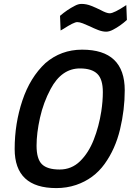

<svg xmlns="http://www.w3.org/2000/svg" viewBox="-20 -951 669 982"><path d="M523 -789Q504 -789 482 -797.5Q460 -806 440 -816Q420 -825 403.5 -831.5Q387 -838 375 -838Q358 -838 304 -803L290 -795L287 -870Q323 -901 362 -921Q380 -931 397 -931Q422 -931 447 -921Q472 -911 494 -900Q525 -883 541 -883Q563 -883 626 -925L629 -849Q595 -818 558 -799Q539 -789 523 -789ZM285 -84Q346 -84 389.5 -126.5Q433 -169 459.5 -236.5Q486 -304 498 -381Q506 -433 506 -480Q506 -546 477.5 -573.5Q449 -601 389 -601Q295 -601 239 -496Q202 -427 184.5 -348.5Q167 -270 167 -206Q167 -138 194.5 -111Q222 -84 285 -84ZM268 11Q55 11 55 -189Q55 -319 94.5 -437Q134 -555 212 -628Q292 -697 400 -697Q618 -697 618 -489Q618 -390 594 -289.5Q570 -189 515 -112.5Q460 -36 369 -5Q321 11 268 11Z"/></svg>

Font: Storia Sans SemiBold
Style: Italic
Weight: 600
Italic angle: -13°
Designer: Campivisivi
Foundry: Accademia di Belle Arti di Urbino and students of MA course of Visual design
Version: Version 60.001;May 25, 2020;FontCreator 12.0.0.2522 64-bit